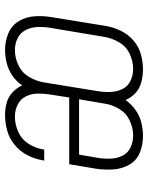

<svg xmlns="http://www.w3.org/2000/svg" viewBox="67 -645 586 760"><g transform="rotate(90 360.0 -265.0)"><path d="M178 8Q203 8 229.5 1.5Q256 -5 279.5 -21Q303 -37 318 -60Q328 -38 345.5 -21.5Q363 -5 386.5 1.5Q410 8 436 8Q466 8 497 -0.5Q528 -9 553.5 -30Q579 -51 594 -80Q609 -109 614 -139L616 -147H572Q572 -144 571 -141Q566 -111 548.5 -84Q531 -57 501.5 -44Q472 -31 442 -31Q417 -31 395 -41.5Q373 -52 362 -73.5Q351 -95 350.5 -120Q350 -145 354 -170L366 -246H630L648 -353Q653 -388 650.5 -422Q648 -456 631.5 -484.5Q615 -513 584 -525.5Q553 -538 518 -538Q492 -538 465.5 -531.5Q439 -525 415.5 -508.5Q392 -492 376 -469Q366 -492 348 -508.5Q330 -525 305 -531.5Q280 -538 254 -538Q225 -538 194.5 -529.5Q164 -521 139.5 -499.5Q115 -478 101.5 -449.5Q88 -421 83 -392L48 -177Q42 -142 44.5 -108Q47 -74 64 -46Q81 -18 112 -5Q143 8 178 8ZM592 -285H373L390 -385Q394 -415 411 -443.5Q428 -472 457.5 -485.5Q487 -499 517 -499Q542 -499 564 -488.5Q586 -478 596.5 -456.5Q607 -435 608 -410Q609 -385 605 -360ZM178 -31Q153 -31 131.5 -41.5Q110 -52 99 -73.5Q88 -95 87 -120Q86 -145 90 -170L126 -385Q131 -415 147.5 -443.5Q164 -472 193.5 -485.5Q223 -499 253 -499Q278 -499 300 -488.5Q322 -478 332.5 -456.5Q343 -435 344 -410Q345 -385 341 -360L306 -145Q301 -115 284.5 -87Q268 -59 238.5 -45Q209 -31 178 -31Z"/></g></svg>

Font: Iosevka Sparkle Extralight
Style: Italic
Weight: 200
Italic angle: -9°
Designer: Belleve Invis
Foundry: Belleve Invis
Version: Version 4.5.0; ttfautohint (v1.8.3)